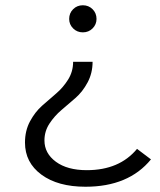

<svg xmlns="http://www.w3.org/2000/svg" viewBox="-20 -550 607 730"><path d="M243 -478Q243 -500 258 -515Q273 -530 295 -530Q317 -530 332 -515Q347 -500 347 -478Q347 -457 332 -442Q317 -427 295 -427Q273 -427 258 -442Q243 -457 243 -478ZM305 160Q200 160 137.5 114Q75 68 75 -8Q75 -53 94 -88.5Q113 -124 140 -148Q167 -172 193.5 -194.5Q220 -217 239 -247.5Q258 -278 258 -315H332Q332 -272 313 -236.5Q294 -201 267 -177.5Q240 -154 213.5 -131.5Q187 -109 168 -80Q149 -51 149 -16Q149 33 192.5 65Q236 97 310 97Q434 97 501 16L554 56Q469 160 305 160Z"/></svg>

Font: mBank
Style: Regular
Weight: 400
Designer: Julieta Ulanovsky
Foundry: Julieta Ulanovsky
Version: Version 7.200;PS 007.200;hotconv 1.0.88;makeotf.lib2.5.64775